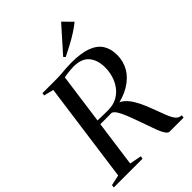

<svg xmlns="http://www.w3.org/2000/svg" viewBox="-294 -1099 1218 1218"><g transform="rotate(-45 315.0 -490.0)"><path d="M-15.5 0 -13 -18.5 58 -34 150.5 -709 85 -725 87.5 -743H213.5Q237.5 -743 260.2 -745Q283 -747 306.2 -748.8Q329.5 -750.5 354 -750.5Q440 -750.5 492.8 -730.8Q545.5 -711 570 -673Q594.5 -635 594.5 -579Q594.5 -522 566.8 -474.5Q539 -427 484.2 -394Q429.5 -361 348.5 -347.5L359.5 -362.5Q390.5 -363 415.5 -342.5Q440.5 -322 460 -290Q479.5 -258 493.2 -224.5Q507 -191 516.5 -165.5Q530.5 -127.5 541 -100Q551.5 -72.5 561.5 -54.8Q571.5 -37 583.8 -28.2Q596 -19.5 613.5 -18.5L610.5 0H484Q475 0 465.5 -11.2Q456 -22.5 446.2 -43.2Q436.5 -64 427.5 -91Q410 -140 394.2 -184.5Q378.5 -229 364.2 -264.2Q350 -299.5 336 -320.8Q322 -342 308 -344.5Q301.5 -344.5 287.8 -344.2Q274 -344 257.2 -344Q240.5 -344 225 -344Q209.5 -344 199.5 -344.5L205 -374Q213.5 -373.5 228 -373Q242.5 -372.5 259.2 -372.2Q276 -372 290.5 -371.8Q305 -371.5 312 -372Q355 -373 387.5 -391.2Q420 -409.5 441.5 -438.8Q463 -468 473.8 -504Q484.5 -540 484.5 -576Q484.5 -644 451.2 -683.5Q418 -723 345.5 -723Q332 -723 312.8 -721.2Q293.5 -719.5 274.8 -716.5Q256 -713.5 243 -710.5L260.5 -725.5L165.5 -34L245.5 -18.5L242.5 0ZM354 -800.5 343 -812.5 492 -980 552 -919Q527 -898.5 494.8 -877.8Q462.5 -857 426.2 -837.5Q390 -818 354 -800.5Z"/></g></svg>

Font: Merriweather 144pt
Style: Italic
Weight: 400
Italic angle: -7.8°
Version: Version 2.101